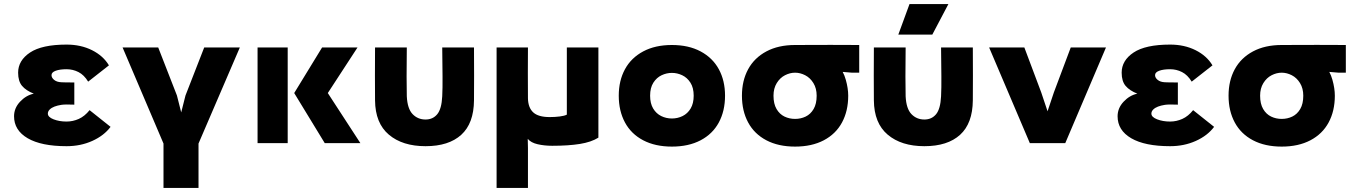

<svg xmlns="http://www.w3.org/2000/svg" viewBox="-20 -703 6650 943"><path d="M307 15Q183 15 116 -24Q49 -63 49 -132Q49 -172 78.5 -203.5Q108 -235 146 -243Q108 -258 88.5 -281Q69 -304 69 -346Q69 -406 127.5 -445Q186 -484 307 -484Q377 -484 432 -456.5Q487 -429 515 -382L413 -302Q393 -335 365.5 -349Q338 -363 307 -363Q274 -363 253.5 -355.5Q233 -348 233 -334Q233 -321 246 -310.5Q259 -300 281 -299Q296 -298 345 -298V-189Q300 -191 281 -188Q262 -185 247.5 -179.5Q233 -174 224 -165Q215 -156 215 -145Q215 -128 243 -117Q271 -106 307 -106Q338 -106 367 -119Q396 -132 420 -162L523 -80Q491 -37 433.5 -11Q376 15 307 15Z M955 2V220H783V2L582 -470H757L849 -234L870 -151L891 -234L983 -470H1158Z M1393 -470V0H1245V-470ZM1562 -470H1736L1590 -246L1750 0H1575L1425 -246Z M1978 -230Q1981 -169 2006.5 -142.5Q2032 -116 2070 -116Q2106 -116 2127.5 -142Q2149 -168 2152 -230Q2154 -271 2153.5 -327.5Q2153 -384 2152 -470H2308Q2309 -324 2308 -210Q2307 -97 2245.5 -41Q2184 15 2070 15Q1957 15 1890 -41.5Q1823 -98 1822 -210Q1821 -324 1822 -470H1978Q1977 -384 1977 -327.5Q1977 -271 1978 -230Z M2919 -470V-27Q2884 -5 2828 4Q2772 13 2692 13Q2654 13 2621 5.5Q2588 -2 2572 -21L2573 24V220H2419V-470H2573Q2572 -345 2573 -220Q2574 -174 2599 -151Q2624 -128 2680 -128Q2706 -128 2729.5 -131Q2753 -134 2764 -140V-470Z M3173 -233Q3173 -195 3188 -170Q3203 -145 3227.5 -133Q3252 -121 3280 -121Q3308 -121 3332.5 -133Q3357 -145 3372 -170Q3387 -195 3387 -233Q3387 -272 3371 -297Q3355 -322 3330.5 -333.5Q3306 -345 3280 -345Q3254 -345 3229.5 -333.5Q3205 -322 3189 -297Q3173 -272 3173 -233ZM3019 -233Q3019 -307 3049.5 -363Q3080 -419 3139 -450.5Q3198 -482 3280 -482Q3362 -482 3421 -450.5Q3480 -419 3510.5 -363Q3541 -307 3541 -233Q3541 -158 3510.5 -101.5Q3480 -45 3421 -14Q3362 17 3280 17Q3198 17 3139 -14Q3080 -45 3049.5 -101.5Q3019 -158 3019 -233Z M3779 -233Q3779 -193 3794 -167.5Q3809 -142 3833 -130.5Q3857 -119 3885 -119Q3913 -119 3937 -130.5Q3961 -142 3976 -167.5Q3991 -193 3991 -233Q3991 -269 3975 -295Q3959 -321 3934.5 -333.5Q3910 -346 3885 -346Q3860 -346 3835.5 -333.5Q3811 -321 3795 -295Q3779 -269 3779 -233ZM3885 -482Q4076 -483 4200 -482V-346H4165L4069 -354L4047 -375Q4077 -397 4099.5 -375.5Q4122 -354 4134 -311.5Q4146 -269 4146 -233Q4146 -158 4115.5 -101.5Q4085 -45 4026 -14Q3967 17 3885 17Q3803 17 3744 -14Q3685 -45 3654.5 -101.5Q3624 -158 3624 -233Q3624 -307 3654.5 -363Q3685 -419 3744 -450.5Q3803 -482 3885 -482Z M4428 -230Q4431 -169 4456.5 -142.5Q4482 -116 4520 -116Q4556 -116 4577.5 -142Q4599 -168 4602 -230Q4604 -271 4603.5 -327.5Q4603 -384 4602 -470H4758Q4759 -324 4758 -210Q4757 -97 4695.5 -41Q4634 15 4520 15Q4407 15 4340 -41.5Q4273 -98 4272 -210Q4271 -324 4272 -470H4428Q4427 -384 4427 -327.5Q4427 -271 4428 -230ZM4638 -683 4559 -533H4392L4447 -683Z M5212 0H5038L4838 -470H5011L5094 -249L5163 -43H5087L5156 -249L5239 -470H5412Z M5727 15Q5603 15 5536 -24Q5469 -63 5469 -132Q5469 -172 5498.5 -203.5Q5528 -235 5566 -243Q5528 -258 5508.5 -281Q5489 -304 5489 -346Q5489 -406 5547.5 -445Q5606 -484 5727 -484Q5797 -484 5852 -456.5Q5907 -429 5935 -382L5833 -302Q5813 -335 5785.5 -349Q5758 -363 5727 -363Q5694 -363 5673.5 -355.5Q5653 -348 5653 -334Q5653 -321 5666 -310.5Q5679 -300 5701 -299Q5716 -298 5765 -298V-189Q5720 -191 5701 -188Q5682 -185 5667.5 -179.5Q5653 -174 5644 -165Q5635 -156 5635 -145Q5635 -128 5663 -117Q5691 -106 5727 -106Q5758 -106 5787 -119Q5816 -132 5840 -162L5943 -80Q5911 -37 5853.5 -11Q5796 15 5727 15Z M6169 -233Q6169 -193 6184 -167.5Q6199 -142 6223 -130.5Q6247 -119 6275 -119Q6303 -119 6327 -130.5Q6351 -142 6366 -167.5Q6381 -193 6381 -233Q6381 -269 6365 -295Q6349 -321 6324.5 -333.5Q6300 -346 6275 -346Q6250 -346 6225.5 -333.5Q6201 -321 6185 -295Q6169 -269 6169 -233ZM6275 -482Q6466 -483 6590 -482V-346H6555L6459 -354L6437 -375Q6467 -397 6489.5 -375.5Q6512 -354 6524 -311.5Q6536 -269 6536 -233Q6536 -158 6505.5 -101.5Q6475 -45 6416 -14Q6357 17 6275 17Q6193 17 6134 -14Q6075 -45 6044.5 -101.5Q6014 -158 6014 -233Q6014 -307 6044.5 -363Q6075 -419 6134 -450.5Q6193 -482 6275 -482Z"/></svg>

Font: Kreadon
Style: Regular
Weight: 400
Designer: kohakuno
Foundry: StudioGnu
Version: Version 1.000;Glyphs 3.1.2 (3151)